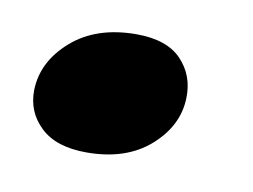

<svg xmlns="http://www.w3.org/2000/svg" viewBox="-36 -208 348 264"><g transform="rotate(10 138.0 -76.0)"><path d="M97 10Q54.5 10 32.8 -10.8Q11 -31.5 11.5 -62Q12.5 -102 46.8 -132Q81 -162 137 -162Q179.5 -162 200 -140.5Q220.5 -119 219.5 -87.5Q218.5 -48.5 185.2 -19.2Q152 10 97 10Z"/></g></svg>

Font: Fraunces 72pt Soft
Style: Bold Italic
Weight: 700
Italic angle: -16°
Version: Version 1.000;[b76b70a41]